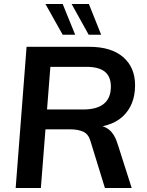

<svg xmlns="http://www.w3.org/2000/svg" viewBox="-20 -948 742 968"><path d="M186 0H59L114 -712H430Q541 -712 601 -660Q661 -608 661 -518Q661 -418 598 -360Q535 -302 402 -302L450 -318Q500 -318 529.5 -294.5Q559 -271 575 -216L644 0H509L436 -237Q426 -272 399.5 -284Q373 -296 334 -296H194L200 -396H399Q469 -396 504 -425Q539 -454 539 -511Q539 -562 508.5 -586.5Q478 -611 416 -611H234ZM427 -773 341 -928H428L490 -773ZM296 -773 209 -928H296L359 -773Z"/></svg>

Font: Muli
Style: Bold Italic
Weight: 700
Italic angle: -4.541°
Designer: Vernon Adams
Foundry: Vernon Adams
Version: Version 2.100; ttfautohint (v1.8.1.43-b0c9)